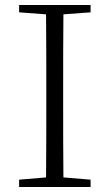

<svg xmlns="http://www.w3.org/2000/svg" viewBox="-20 -743 436 763"><path d="M56 -694 163 -686C164 -588 164 -489 164 -390V-333C164 -234 164 -135 163 -38L56 -29V0H340V-29L232 -38C231 -135 231 -234 231 -333V-390C231 -489 231 -589 232 -686L340 -694V-723H56Z"/></svg>

Font: Noto Serif CJK HK ExtraLight
Style: Regular
Weight: 200
Designer: Ryoko NISHIZUKA 西塚涼子 (kana & ideographs); Frank Grießhammer (Latin, Greek & Cyrillic); Wenlong ZHANG 张文龙 (bopomofo); San
Foundry: Adobe
Version: Version 2.001;hotconv 1.1.0;makeotfexe 2.6.0